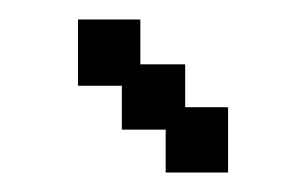

<svg xmlns="http://www.w3.org/2000/svg" viewBox="-20 -696 314 197"><path d="M150 -519V-563H105V-608H60V-676H124V-630H170V-586H214V-519Z"/></svg>

Font: Pixelify Sans Medium
Style: Regular
Weight: 500
Designer: Stefie Justprince
Foundry: Typecalism Foundryline
Version: Version 1.000;February 13, 2025;FontCreator 15.0.0.3015 64-b